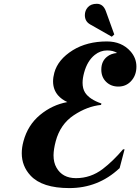

<svg xmlns="http://www.w3.org/2000/svg" viewBox="-20 -961 724 991"><path d="M479.5 -941.4Q512.7 -941.4 526.4 -903.3L569.8 -783.2L557.1 -771.5L445.3 -835Q418 -850.6 418 -882.8Q418 -906.2 433.1 -923.3Q449.2 -941.4 479.5 -941.4ZM584.5 -687.5Q564.5 -700.7 533.2 -700.7Q498 -700.7 469.2 -677.7Q430.7 -647 414.1 -585.9Q406.2 -556.6 406.2 -533.7Q406.2 -503.9 418.9 -483.4Q441.4 -448.2 503.4 -426.8L501.5 -419.4Q430.7 -412.6 360.8 -366.2Q291 -319.8 267.6 -231.9Q256.8 -191.4 256.3 -159.7Q256.3 -122.1 271.5 -95.7Q302.2 -41.5 372.1 -41.5Q447.8 -41.5 509.8 -88.4Q563.5 -129.4 615.2 -190.4H623L597.2 -92.3L595.7 -91.8Q486.8 9.8 337.9 9.8Q197.8 9.8 137.7 -54.7Q92.3 -103.5 92.3 -170.4Q92.3 -199.7 101.1 -231.9Q123.5 -315.4 186.5 -367.7Q249.5 -419.9 327.6 -434.1Q297.4 -448.2 279.3 -469.2Q253.9 -499 253.9 -541Q253.9 -562 260.3 -585.4Q278.8 -653.8 355.5 -701.7Q429.2 -747.1 531.7 -747.1Q607.9 -747.1 653.3 -696.3Q684.1 -661.6 684.1 -617.2Q684.1 -570.3 654.3 -540Q628.9 -514.2 590.8 -514.2Q552.7 -514.2 527.8 -538.6Q502.9 -563 502.9 -601.6Q502.9 -644.5 532.2 -668Q553.2 -685.1 584.5 -687.5Z"/></svg>

Font: Cursive Sans
Style: Bold
Weight: 700
Italic angle: -15°
Designer: Wojciech Kalinowski "wmk69" (wmk69@o2.pl)
Foundry: Wojciech Kalinowski "wmk69" (wmk69@o2.pl)
Version: Wersja 3.1.0; 2022-02-18